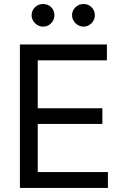

<svg xmlns="http://www.w3.org/2000/svg" viewBox="-20 -926 607 946"><path d="M78.1 -707H506.8V-628.9H166V-392.6H484.4V-315.4H166V-78.1H511.7V0H78.1ZM135.7 -850.6Q135.7 -874 152.3 -890.1Q168.9 -906.2 191.4 -906.2Q216.3 -906.2 232.2 -890.6Q248 -875 248 -850.6Q248 -828.1 231.9 -811.5Q215.8 -794.9 191.4 -794.9Q177.2 -794.9 164.3 -802.7Q151.4 -810.5 143.6 -823.5Q135.7 -836.4 135.7 -850.6ZM335 -850.6Q335 -874.5 351.8 -890.4Q368.7 -906.2 391.6 -906.2Q415 -906.2 431.2 -890.4Q447.3 -874.5 447.3 -850.6Q447.3 -835.9 439.9 -823.2Q432.6 -810.5 419.7 -802.7Q406.7 -794.9 391.6 -794.9Q377 -794.9 363.8 -802.7Q350.6 -810.5 342.8 -823.5Q335 -836.4 335 -850.6Z"/></svg>

Font: WEMIX Pretendard
Style: Regular
Weight: 400
Designer: Base glyphs from Inter by Rasmus Andersson; Hangeul glyphs from Noto Sans CJK(Source Han Sans) by Jang Soo-young and Kan
Foundry: Kil Hyung-jin
Version: Version 1.000